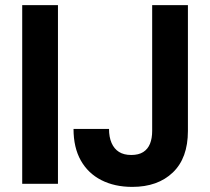

<svg xmlns="http://www.w3.org/2000/svg" viewBox="-20 -720 824 752"><path d="M67 0V-700H207V0ZM498 12Q429 12 377 -14.5Q325 -41 296.5 -91.5Q268 -142 268 -215H407Q407 -183 417 -160Q427 -137 446 -125Q465 -113 494 -113Q523 -113 541 -124.5Q559 -136 567.5 -157Q576 -178 576 -207V-700H716V-207Q716 -101 657 -44.5Q598 12 498 12Z"/></svg>

Font: DM Sans 18pt ExtraBold
Style: Regular
Weight: 800
Designer: Colophon Foundry, Jonny Pinhorn
Foundry: Colophon Foundry
Version: Version 4.004;gftools[0.9.30]